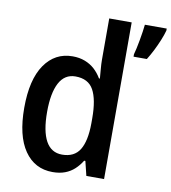

<svg xmlns="http://www.w3.org/2000/svg" viewBox="-85 -834 819 917"><g transform="rotate(10 324.5 -375.0)"><path d="M231 9.8Q144 9.8 94.5 -62Q44.9 -133.8 44.9 -269.5Q44.9 -406.2 95 -478.8Q145 -551.3 230.5 -551.3Q263.7 -551.3 290.3 -541Q316.9 -530.8 337.2 -512.5Q357.4 -494.1 372.1 -469.2H376.5Q375 -490.7 372.8 -515.1Q370.6 -539.6 370.6 -559.6V-759.8H479.5V0H393.6L376.5 -69.8H370.6Q356 -45.9 336.4 -27.8Q316.9 -9.8 291 0Q265.1 9.8 231 9.8ZM261.2 -80.1Q320.3 -80.1 346.7 -122.8Q373 -165.5 373.5 -251.5V-275.9Q373.5 -367.2 348.1 -413.1Q322.8 -459 260.3 -459Q208 -459 181.9 -409.7Q155.8 -360.4 155.8 -269Q155.8 -175.8 182.1 -127.9Q208.5 -80.1 261.2 -80.1ZM649.4 -759.8V-750Q643.6 -728.5 632.6 -701.7Q621.6 -674.8 608.2 -648.2Q594.7 -621.6 581.1 -600.1H516.6V-611.8Q520 -624 524.2 -642.8Q528.3 -661.6 532.2 -683.3Q536.1 -705.1 539.1 -725.3Q542 -745.6 543.5 -759.8Z"/></g></svg>

Font: Open Sans SemiCondensed SemiBold
Style: Regular
Weight: 600
Width: 4
Designer: Monotype Design Team
Foundry: Monotype Imaging Inc.
Version: Version 3.000